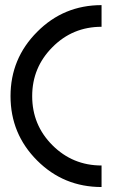

<svg xmlns="http://www.w3.org/2000/svg" viewBox="-20 -735 477 757"><path d="M380.4 2.4Q231 2.4 126.5 -102.1Q21.5 -207 21.5 -356Q21.5 -504.4 126.5 -609.4Q231 -714.8 380.4 -714.8V-629.4Q266.1 -629.4 186.5 -548.8Q106.9 -468.8 106.9 -356Q106.9 -242.2 186.5 -162.6Q266.6 -82.5 380.4 -82.5Z"/></svg>

Font: Proletarsk
Style: Regular
Weight: 400
Designer: Peter Wiegel, original typeface by Carl Albert Fahrenwaldt 1901
Foundry: Peter Wiegel
Version: Version 1.000 2010 initial release